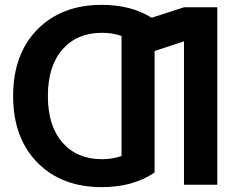

<svg xmlns="http://www.w3.org/2000/svg" viewBox="-20 -760 993 790"><path d="M737 -730H874V0H737V-590L616 -550V-50Q527 10 399 10Q233 10 133.5 -91.5Q34 -193 34 -365Q34 -537 133.5 -638.5Q233 -740 399 -740Q519 -740 604 -687ZM399 -105Q444 -105 480 -118V-612Q444 -625 399 -625Q297 -625 237 -556.5Q177 -488 177 -365Q177 -242 237 -173.5Q297 -105 399 -105Z"/></svg>

Font: M PLUS 1p
Style: Bold
Weight: 700
Version: Version 1.062